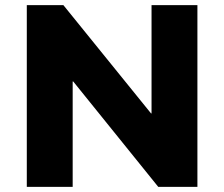

<svg xmlns="http://www.w3.org/2000/svg" viewBox="-20 -725 870 745"><path d="M84 0V-705H226L566 -285H568V-705H746V0H594L264 -409H262V0Z"/></svg>

Font: Nunito Sans 7pt Black
Style: Regular
Weight: 900
Designer: Vernon Adams
Foundry: Vernon Adams
Version: Version 3.101;gftools[0.9.27]